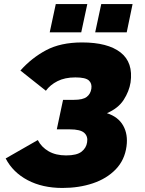

<svg xmlns="http://www.w3.org/2000/svg" viewBox="-20 -924 715 950"><path d="M289 6Q190 6 117 -32.5Q44 -71 8 -140L167 -231Q185 -196 220.5 -175.5Q256 -155 307 -155Q360 -155 383.5 -173.5Q407 -192 411 -220Q416 -249 397 -266.5Q378 -284 325 -284H261L292 -430H346Q390 -430 409 -444.5Q428 -459 432 -485Q436 -511 419.5 -526Q403 -541 353 -541Q301 -541 264.5 -522.5Q228 -504 207 -475L81 -575Q136 -637 208 -675.5Q280 -714 386 -714Q513 -714 576.5 -664.5Q640 -615 626 -516Q619 -472 592 -430Q565 -388 509 -364Q565 -346 589.5 -302.5Q614 -259 606 -200Q597 -132 552.5 -86Q508 -40 439.5 -17Q371 6 289 6ZM226 -764 256 -904H412L382 -764ZM451 -764 481 -904H636L607 -764Z"/></svg>

Font: Raleway Black
Style: Italic
Weight: 900
Italic angle: -12°
Designer: Matt McInerney, Pablo Impallari, Rodrigo Fuenzalida
Foundry: Matt McInerney, Pablo Impallari, Rodrigo Fuenzalida
Version: Version 4.101;RELEASE